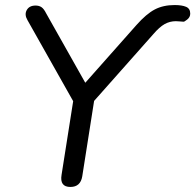

<svg xmlns="http://www.w3.org/2000/svg" viewBox="-20 -734 774 761"><path d="M259 7Q216 7 224 -41L270 -333L89 -654Q76 -676 86 -694Q96 -712 121 -712Q135 -712 144.5 -705.5Q154 -699 163 -681L318 -406L521 -635Q560 -679 593.5 -696.5Q627 -714 672 -714Q701 -714 717.5 -707Q734 -700 734 -680Q734 -666 722 -656.5Q710 -647 707 -648Q705 -648 694 -649Q683 -650 677 -650Q653 -650 632.5 -638.5Q612 -627 588 -599L353 -334L306 -35Q299 7 259 7Z"/></svg>

Font: Nunito
Style: Italic
Weight: 400
Italic angle: -9°
Designer: Vernon Adams
Foundry: Vernon Adams
Version: Version 3.601; ttfautohint (v1.8.2.53-6de2)